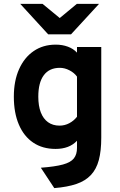

<svg xmlns="http://www.w3.org/2000/svg" viewBox="-20 -752 618 985"><path d="M258.5 213 189.5 108.5Q262.5 103 302.8 92Q343 81 359 60.5Q375 40 375 7V-30Q336 12 265 12Q198.5 12 150.5 -20.2Q102.5 -52.5 76.8 -112.8Q51 -173 51 -256Q51 -337 77.8 -397Q104.5 -457 152.8 -490Q201 -523 266 -523Q300 -523 328.2 -512.5Q356.5 -502 375 -482V-511H499.5V-46Q499.5 22 487 69Q474.5 116 446.2 146Q418 176 372 191.8Q326 207.5 258.5 213ZM285.5 -107.5Q312 -107.5 335.2 -119.8Q358.5 -132 375 -153V-359Q361 -378.5 336.5 -391.2Q312 -404 287 -404Q233 -404 204.8 -366.2Q176.5 -328.5 176.5 -256Q176.5 -209 189.2 -175.8Q202 -142.5 226.5 -125Q251 -107.5 285.5 -107.5ZM227 -576 84 -732H198.5L286.5 -659.5L374 -732H488L344.5 -576Z"/></svg>

Font: Undotted
Style: Bold
Weight: 700
Designer: Delve Withrington, Dave Bailey, Thomas Jockin
Foundry: Delve Fonts LLC
Version: Version 4.000